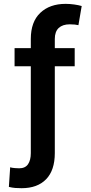

<svg xmlns="http://www.w3.org/2000/svg" viewBox="-20 -780 474 1004"><path d="M370.6 -528.3V-433.6H266.6V20.5Q266.6 110.4 221.2 157.2Q175.8 204.1 92.8 204.1Q75.2 204.1 59.6 202.9Q43.9 201.7 26.4 197.3L33.2 94.7Q41.5 97.7 56.9 98.9Q72.3 100.1 80.1 100.1Q111.8 100.1 126.5 78.9Q141.1 57.6 141.1 20.5V-433.6H56.2V-528.3H141.1V-576.2Q141.1 -666 190.7 -712.9Q240.2 -759.8 323.2 -759.8Q345.2 -759.8 367.9 -756.6Q390.6 -753.4 407.2 -748.5L390.1 -648.4Q381.8 -650.4 371.1 -651.6Q360.4 -652.8 344.7 -652.8Q307.6 -652.8 287.1 -633.8Q266.6 -614.7 266.6 -576.2V-528.3Z"/></svg>

Font: Inter 17pt SemiBold
Style: Regular
Weight: 600
Version: Version 4.001;git-66647c0bb